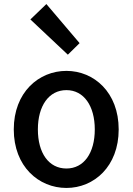

<svg xmlns="http://www.w3.org/2000/svg" viewBox="-20 -914 655 948"><path d="M308 14C444 14 566 -92 566 -275C566 -458 444 -564 308 -564C171 -564 48 -458 48 -275C48 -92 171 14 308 14ZM308 -82C221 -82 167 -158 167 -275C167 -391 221 -469 308 -469C394 -469 448 -391 448 -275C448 -158 394 -82 308 -82ZM315 -644 373 -701 209 -894 130 -818Z"/></svg>

Font: ChiuKong Gothic CL Medium
Style: Regular
Weight: 500
Designer: Ryoko NISHIZUKA 西塚涼子 (kana, bopomofo & ideographs); Paul D. Hunt (Latin, Greek & Cyrillic); Sandoll Communications 산돌커뮤니
Foundry: Adobe
Version: Version 1.300